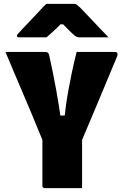

<svg xmlns="http://www.w3.org/2000/svg" viewBox="-20 -967 640 987"><path d="M402 0Q370 0 338 0Q306 0 273.5 0Q241 0 209 0Q206 0 203.5 -1.5Q201 -3 199.5 -5.5Q198 -8 198 -11Q198 -82 198 -155.5Q198 -229 198 -300H402Q402 -268 402 -234.5Q402 -201 402 -167Q402 -133 402 -101Q402 -74 402 -49Q402 -24 402 0ZM8 -700Q60 -700 111.5 -700Q163 -700 212 -700Q218 -700 222 -698.5Q226 -697 228.5 -693.5Q231 -690 233 -682Q243 -638 252 -593Q261 -548 269 -504Q277 -460 283.5 -418.5Q290 -377 294 -340L264 -373H338L309 -341Q313 -380 318.5 -421Q324 -462 332 -505.5Q340 -549 350 -597Q360 -645 374 -700Q424 -700 473.5 -700Q523 -700 572 -700Q580 -700 583 -694Q586 -688 582 -677Q563 -631 543.5 -585Q524 -539 505 -492.5Q486 -446 466 -399.5Q446 -353 426.5 -306Q407 -259 387 -212Q323 -212 287 -212.5Q251 -213 234.5 -215Q218 -217 213 -219.5Q208 -222 207 -226Q193 -260 175 -303.5Q157 -347 136.5 -396.5Q116 -446 93.5 -498Q71 -550 49.5 -601.5Q28 -653 8 -700ZM218 -947Q236 -947 262.5 -947Q289 -947 315.5 -947Q342 -947 361 -947Q369 -947 374 -943.5Q379 -940 392 -928Q399 -921 415.5 -903.5Q432 -886 453.5 -863.5Q475 -841 497 -817.5Q519 -794 538 -775Q503 -775 465 -775Q427 -775 392 -775Q381 -775 376 -777Q371 -779 364 -784Q353 -793 334.5 -811.5Q316 -830 282 -865L333 -842Q316 -842 298.5 -842Q281 -842 263 -842L313 -865Q281 -831 259.5 -811Q238 -791 219 -775H78Q74 -775 71.5 -776Q69 -777 68 -779Q67 -781 67 -783Q67 -787 70.5 -791Q74 -795 86 -808Q98 -821 115.5 -839.5Q133 -858 152.5 -878.5Q172 -899 189 -917.5Q206 -936 218 -947Z"/></svg>

Font: Recursive Monospace Black
Style: Regular
Weight: 900
Version: Version 1.047